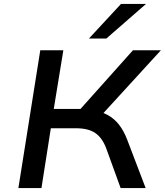

<svg xmlns="http://www.w3.org/2000/svg" viewBox="-20 -962 843 982"><path d="M74 0 186 -705H304L255 -405H411L374 -385L660 -705H803L491 -364L448 -399Q496 -393 530.5 -374Q565 -355 589 -324Q613 -293 630 -249L725 0H597L523 -204Q503 -257 467.5 -281.5Q432 -306 369 -306H240L192 0ZM435 -765 599 -942H727L524 -765Z"/></svg>

Font: Nunito Sans 7pt SemiExpanded SemiBold
Style: Italic
Weight: 600
Width: 6
Italic angle: -9°
Designer: Vernon Adams
Foundry: Vernon Adams
Version: Version 3.101;gftools[0.9.27]